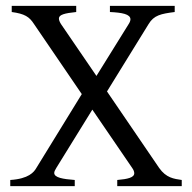

<svg xmlns="http://www.w3.org/2000/svg" viewBox="-20 -635 655 655"><path d="M240 -594V-615H20V-594C64 -588 80 -578 96 -553L259 -314L104 -62C96 -48 78 -25 15 -21V0H235V-21C195 -24 165 -29 165 -45C165 -50 168 -55 172 -62L295 -261L431 -62C436 -55 438 -49 438 -44C438 -29 415 -24 380 -21V0H600V-21C573 -25 547 -28 523 -62L345 -323L487 -553C505 -583 529 -588 576 -594V-615H355V-594C396 -592 425 -587 425 -569C425 -565 423 -559 419 -553L309 -376L188 -553C183 -561 181 -567 181 -572C181 -585 201 -590 240 -594Z"/></svg>

Font: Temporarium
Style: Regular
Weight: 400
Version: Version 1.1